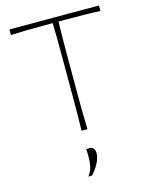

<svg xmlns="http://www.w3.org/2000/svg" viewBox="-142 -803 922 1175"><g transform="rotate(-15 318.5 -215.5)"><path d="M301 0Q302.5 -61 302.8 -117Q303 -173 303 -238V-472Q303 -529.5 302.5 -579.8Q302 -630 300.5 -682H241Q177.5 -682 128.5 -680.8Q79.5 -679.5 35 -678V-713H602V-678Q558.5 -680.5 509.2 -681.2Q460 -682 396 -682H337.5Q336 -630 335.5 -579.8Q335 -529.5 335 -472V-238Q335 -173 335.5 -117Q336 -61 338 0ZM268 282Q289 254 295 226.8Q301 199.5 301 165Q301 153 300.5 140.5Q300 128 299 116L322 115Q338.5 115.5 346.2 127Q354 138.5 354 156Q354 186.5 335 221.2Q316 256 292 281Z"/></g></svg>

Font: Commissioner Flair Thin
Style: Regular
Weight: 100
Designer: Kostas Bartsokas
Foundry: Kostas Bartsokas
Version: Version 1.000; ttfautohint (v1.8.3)